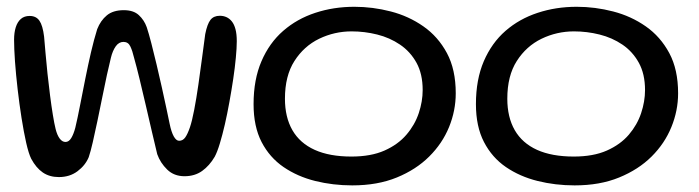

<svg xmlns="http://www.w3.org/2000/svg" viewBox="-20 -521 2062 566"><path d="M153.5 1Q126 1 106.2 -12.5Q86.5 -26 72 -53Q64.5 -68 57.2 -100Q50 -132 43.5 -173.2Q37 -214.5 32 -257.8Q27 -301 24.2 -339.5Q21.5 -378 21.5 -404Q21.5 -425 26.5 -440.8Q31.5 -456.5 41.5 -465.2Q51.5 -474 67.5 -474Q86.5 -474 96.2 -460Q106 -446 110 -413Q112 -393 114.2 -364.5Q116.5 -336 120 -304Q123.5 -272 127.5 -240.2Q131.5 -208.5 135.8 -182.5Q140 -156.5 144 -140.5Q148.5 -122.5 156 -112.5Q163.5 -102.5 173 -102.5Q183 -102.5 190 -114Q197 -125.5 202 -144.5Q209 -174 216.2 -211.5Q223.5 -249 231.5 -289Q239.5 -329 248.2 -366.8Q257 -404.5 266.5 -435Q276.5 -460.5 295 -475.8Q313.5 -491 345 -491Q373.5 -491 389.2 -476.5Q405 -462 412.5 -441Q418.5 -423 426 -394Q433.5 -365 441.5 -331.2Q449.5 -297.5 457 -263.8Q464.5 -230 470.5 -201.8Q476.5 -173.5 480 -156.5Q485 -132 492.2 -119Q499.5 -106 508 -106Q519 -106 526 -115.8Q533 -125.5 540 -146Q546 -163.5 552.5 -197.2Q559 -231 564.8 -271.5Q570.5 -312 575.8 -351.5Q581 -391 585 -420.5Q591 -450.5 600.5 -462.5Q610 -474.5 628 -474.5Q638.5 -474.5 647.5 -470.5Q656.5 -466.5 663.5 -457.8Q670.5 -449 674.2 -434.8Q678 -420.5 678 -399.5Q678 -379.5 675.2 -350.5Q672.5 -321.5 667.5 -288Q662.5 -254.5 656.2 -220Q650 -185.5 642.8 -154Q635.5 -122.5 628 -97.8Q620.5 -73 613 -59Q597.5 -32.5 575.8 -17Q554 -1.5 524 -1.5Q493 -1.5 472.8 -21.2Q452.5 -41 443.5 -66.5Q436.5 -95 427.8 -132.8Q419 -170.5 409.8 -210.5Q400.5 -250.5 391.5 -287.8Q382.5 -325 375 -351.5Q370.5 -371 364.2 -384.2Q358 -397.5 344 -397.5Q330.5 -397.5 321.2 -384.5Q312 -371.5 307 -351Q302 -331 295.2 -300.2Q288.5 -269.5 281.5 -234.2Q274.5 -199 267.2 -164.5Q260 -130 253.5 -101.8Q247 -73.5 241.5 -57.5Q231.5 -33.5 208.5 -16.2Q185.5 1 153.5 1Z M1018.5 25.5Q961.5 25.5 909.2 12.5Q857 -0.5 816 -28.5Q775 -56.5 751.2 -102.2Q727.5 -148 727.5 -214Q727.5 -286.5 750.8 -340.5Q774 -394.5 814.8 -430Q855.5 -465.5 909.5 -483.2Q963.5 -501 1024.5 -501Q1079 -501 1132 -487.2Q1185 -473.5 1228.2 -443.2Q1271.5 -413 1297.5 -364.5Q1323.5 -316 1323.5 -246Q1323.5 -195 1303.8 -146.5Q1284 -98 1245.2 -59.5Q1206.5 -21 1149.8 2.2Q1093 25.5 1018.5 25.5ZM1016 -59.5Q1073.5 -59.5 1113.5 -77.2Q1153.5 -95 1178.2 -124Q1203 -153 1214.5 -187.5Q1226 -222 1226 -255.5Q1226 -303 1207.8 -336Q1189.5 -369 1159.2 -389.5Q1129 -410 1092 -419.2Q1055 -428.5 1016.5 -428.5Q966 -428.5 921 -406.8Q876 -385 848 -341.2Q820 -297.5 820 -230Q820 -175.5 842 -137.2Q864 -99 907.8 -79.2Q951.5 -59.5 1016 -59.5Z M1674 25.5Q1617 25.5 1564.8 12.5Q1512.5 -0.5 1471.5 -28.5Q1430.5 -56.5 1406.8 -102.2Q1383 -148 1383 -214Q1383 -286.5 1406.2 -340.5Q1429.5 -394.5 1470.2 -430Q1511 -465.5 1565 -483.2Q1619 -501 1680 -501Q1734.5 -501 1787.5 -487.2Q1840.5 -473.5 1883.8 -443.2Q1927 -413 1953 -364.5Q1979 -316 1979 -246Q1979 -195 1959.2 -146.5Q1939.5 -98 1900.8 -59.5Q1862 -21 1805.2 2.2Q1748.5 25.5 1674 25.5ZM1671.5 -59.5Q1729 -59.5 1769 -77.2Q1809 -95 1833.8 -124Q1858.5 -153 1870 -187.5Q1881.5 -222 1881.5 -255.5Q1881.5 -303 1863.2 -336Q1845 -369 1814.8 -389.5Q1784.5 -410 1747.5 -419.2Q1710.5 -428.5 1672 -428.5Q1621.5 -428.5 1576.5 -406.8Q1531.5 -385 1503.5 -341.2Q1475.5 -297.5 1475.5 -230Q1475.5 -175.5 1497.5 -137.2Q1519.5 -99 1563.2 -79.2Q1607 -59.5 1671.5 -59.5Z"/></svg>

Font: Gluten Light
Style: Regular
Weight: 300
Designer: Tyler Finck
Foundry: Etcetera Type Company
Version: Version 1.300